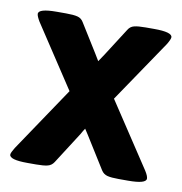

<svg xmlns="http://www.w3.org/2000/svg" viewBox="-60 -512 540 570"><g transform="rotate(10 210.5 -227.5)"><path d="M4.4 -14.2Q4.4 -17.6 7.3 -23.2Q10.3 -28.8 14.2 -35.6L145 -230L21.5 -417.5Q12.2 -433.1 12.2 -439.9Q12.2 -455.6 66.9 -455.6H94.7Q117.7 -455.6 129.4 -452.6Q141.1 -449.7 147.5 -439L200.7 -353.5L213.4 -332.5L228.5 -355L282.2 -439Q288.6 -449.7 300.3 -452.6Q312 -455.6 335 -455.6H360.4Q415 -455.6 415 -439.9Q415 -434.1 405.8 -418.5L278.8 -231L407.2 -36.6Q416.5 -22 416.5 -14.2Q416.5 1.5 362.3 1.5H334Q311.5 1.5 299.8 -1.5Q288.1 -4.4 281.2 -15.1L221.7 -110.4Q219.7 -113.8 216.1 -119.1Q212.4 -124.5 210 -128.4Q208 -125.5 204.6 -119.9Q201.2 -114.3 199.2 -110.4L138.2 -15.1Q131.3 -4.4 119.6 -1.5Q107.9 1.5 85 1.5H59.1Q4.4 1.5 4.4 -14.2Z"/></g></svg>

Font: Jaldi
Style: Bold
Weight: 400
Designer: Pablo Cosgaya and Nicolas Silva
Foundry: Omnibus-Type
Version: Version 1.007